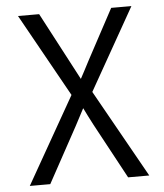

<svg xmlns="http://www.w3.org/2000/svg" viewBox="-52 -776 705 823"><g transform="rotate(-5 300.0 -365.0)"><path d="M43 0H131L261 -238C273 -260 290 -293 300 -312C309 -293 326 -260 338 -237L466 0H557L345 -378L544 -730H457L340 -512C328 -489 311 -456 301 -438C291 -457 274 -489 262 -512L147 -730H56L255 -373Z"/></g></svg>

Font: JetBrains Mono Light
Style: Regular
Weight: 336
Monospace: yes
Designer: Philipp Nurullin, Konstantin Bulenkov
Foundry: JetBrains
Version: Version 2.305